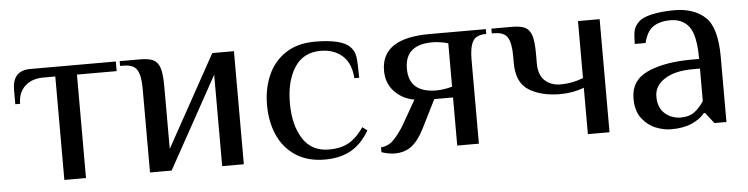

<svg xmlns="http://www.w3.org/2000/svg" viewBox="-37 -632 3098 795"><g transform="rotate(-5 1511.5 -235.0)"><path d="M204 -430H154Q107 -430 78 -403.5Q49 -377 49 -330H29V-390Q29 -470 104 -470H459V-430H294V0H204Z M560 -350Q560 -401 546 -425.5Q532 -450 490 -450H475V-470H560Q597 -470 615.5 -460.5Q634 -451 642 -426Q650 -401 650 -350V-90L860 -470H950V0H860V-380L650 0H560Z M1067 -235Q1067 -304 1091.5 -359.5Q1116 -415 1165.5 -447.5Q1215 -480 1287 -480Q1397 -480 1432 -445Q1449 -428 1453 -403.5Q1457 -379 1457 -315H1437Q1433 -377 1398 -408.5Q1363 -440 1307 -440Q1235 -440 1198.5 -383Q1162 -326 1162 -235Q1162 -144 1198.5 -87Q1235 -30 1307 -30Q1358 -30 1391 -49.5Q1424 -69 1452 -110L1472 -95Q1439 -39 1394 -14.5Q1349 10 1287 10Q1215 10 1165.5 -22.5Q1116 -55 1091.5 -110.5Q1067 -166 1067 -235Z M1522 0V-20Q1553 -23 1574 -44Q1595 -65 1617 -100L1677 -205Q1629 -213 1595.5 -247.5Q1562 -282 1562 -335Q1562 -470 1762 -470H1997V-450Q1955 -450 1941 -425.5Q1927 -401 1927 -350V0H1837V-200H1759L1699 -80Q1675 -33 1646.5 -11.5Q1618 10 1577 10Q1552 10 1522 0ZM1837 -245V-425Q1825 -429 1806 -432Q1787 -435 1772 -435Q1657 -435 1657 -335Q1657 -235 1772 -235Q1787 -235 1806 -238Q1825 -241 1837 -245Z M2380 -193Q2335 -175 2280 -175Q2203 -175 2151.5 -206.5Q2100 -238 2100 -320V-350Q2100 -401 2086 -425.5Q2072 -450 2030 -450H2020V-470H2105Q2142 -470 2160.5 -460.5Q2179 -451 2187 -426Q2195 -401 2195 -350V-310Q2195 -261 2221 -238Q2247 -215 2285 -215Q2335 -215 2380 -233V-470H2470V0H2380Z M2581 -130Q2581 -206 2651.5 -238Q2722 -270 2836 -270H2866Q2866 -368 2839 -404Q2812 -440 2761 -440Q2716 -440 2689 -421Q2662 -402 2651 -355H2606Q2606 -389 2610 -408.5Q2614 -428 2631 -445Q2649 -463 2690.5 -471.5Q2732 -480 2781 -480Q2862 -480 2909 -436.5Q2956 -393 2956 -270V0H2906L2871 -45H2866Q2848 -22 2813 -6Q2778 10 2726 10Q2694 10 2661 -3.5Q2628 -17 2604.5 -48Q2581 -79 2581 -130ZM2866 -95V-230H2836Q2762 -230 2719 -202.5Q2676 -175 2676 -130Q2676 -84 2703.5 -59.5Q2731 -35 2771 -35Q2804 -35 2826 -51Q2848 -67 2866 -95Z"/></g></svg>

Font: Philosopher
Style: Regular
Weight: 400
Designer: Jovanny Lemonad
Foundry: Jovanny Lemonad
Version: Version 2.000